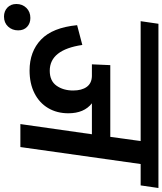

<svg xmlns="http://www.w3.org/2000/svg" viewBox="-6 -785 813 961"><g transform="rotate(90 400.5 -304.5)"><path d="M848 -602H741L656 0H541L592 -358H437Q487 -319 487 -240Q487 -183 461 -139Q435 -95 386.5 -70.5Q338 -46 273 -46Q178 -46 118 -103.5Q58 -161 46 -284L145 -310Q169 -147 274 -147Q325 -147 349 -181Q373 -215 373 -264Q373 -307 355 -332Q337 -357 301 -358H242L246 -450H605L626 -602H26L39 -691H861ZM-60 20Q-60 -10 -40.5 -30Q-21 -50 10 -50Q37 -50 54.5 -33.5Q72 -17 72 11Q72 41 53 61.5Q34 82 3 82Q-24 82 -42 65Q-60 48 -60 20Z"/></g></svg>

Font: FiraGO Medium
Style: Italic
Weight: 500
Italic angle: -8°
Designer: bBox Type GmbH
Foundry: bBox Type GmbH
Version: Version 1.001